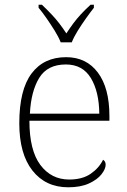

<svg xmlns="http://www.w3.org/2000/svg" viewBox="-20 -786 539 816"><path d="M270 10Q174 10 118 -61Q62 -132 62 -262Q62 -404 114 -473.5Q166 -543 261 -543Q347 -543 396 -477.5Q445 -412 445 -293V-273H105Q105 -147 151.5 -85Q198 -23 274 -23Q330 -23 365.5 -47.5Q401 -72 418 -107Q423 -104 426 -99Q429 -94 429 -86Q429 -68 411.5 -45.5Q394 -23 358.5 -6.5Q323 10 270 10ZM402 -303Q401 -397 366 -454.5Q331 -512 260 -512Q182 -512 147 -455.5Q112 -399 107 -303ZM238 -606Q229 -629 212.5 -655.5Q196 -682 178 -708Q160 -734 144 -753V-766H158Q181 -744 199 -725Q217 -706 232 -686.5Q247 -667 262 -644Q277 -667 291.5 -686.5Q306 -706 323.5 -725Q341 -744 365 -766H379V-753Q364 -734 345.5 -708Q327 -682 310.5 -655.5Q294 -629 285 -606Z"/></svg>

Font: Noto Serif Armenian ExtraLight
Style: Regular
Weight: 250
Version: Version 2.007